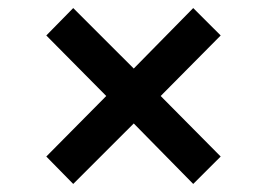

<svg xmlns="http://www.w3.org/2000/svg" viewBox="-20 -736 656 472"><path d="M93.8 -351.2 241.2 -500 93.8 -648.8 160 -716.2 308.8 -567.5 455 -716.2 522.5 -648.8 375 -500 522.5 -351.2 455 -283.8 308.8 -432.5 160 -283.8Z"/></svg>

Font: Abordage
Style: Regular
Weight: 400
Designer: Ange Degheest & Eugénie Bidaut
Foundry: Velvetyne Type Foundry
Version: Version 1.000;FEAKit 1.0